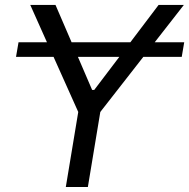

<svg xmlns="http://www.w3.org/2000/svg" viewBox="-20 -747 756 767"><path d="M715.9 -578.1H598L714.5 -727.3H613.6L500.7 -578.1H266L201.7 -727.3H100.9L167.6 -578.1H54L44 -519.9H193.9L292.6 -299.7L242.9 0H331L380.7 -299.7L552.6 -519.9H706ZM291.2 -519.9H456.7L356.5 -387.8H348Z"/></svg>

Font: Margiela Sans
Style: Italic
Weight: 400
Italic angle: -9.39999°
Designer: Stefan Endress, Andreas Faust
Version: Version 1.100;FEAKit 1.0